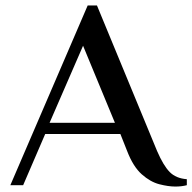

<svg xmlns="http://www.w3.org/2000/svg" viewBox="-20 -680 706 705"><path d="M624 5Q598 5 565 -3.5Q532 -12 500.5 -40Q469 -68 447 -125L422 -188H146L65 0H18L302 -660H336L557 -125Q580 -72 603 -48.5Q626 -25 666 -22V0Q647 5 624 5ZM162 -229H402L285 -512Z"/></svg>

Font: El Messiri Medium
Style: Regular
Weight: 500
Designer: Mohamed Gaber
Foundry: Kief Type Foundry
Version: Version 2.020; ttfautohint (v1.8.3)